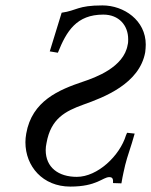

<svg xmlns="http://www.w3.org/2000/svg" viewBox="-20 -678 559 710"><path d="M208 -631 164 -488 194 -483C226 -563 263 -624 362 -624C420 -624 454 -584 454 -533C454 -526 454 -519 452 -512C438 -429 332 -391 287 -376C198 -346 98 -305 77 -184C75 -173 74 -162 74 -152C74 -63 138 12 240 12C338 12 360 -23 384 -23C396 -23 399 -17 398 -1L429 0C434 -31 440 -54 443 -68C451 -101 464 -133 478 -184L450 -187L446 -178C423 -102 341 -24 264 -24C196 -24 149 -59 149 -123C149 -131 150 -140 152 -149C168 -240 222 -267 288 -291C364 -318 496 -368 517 -485C518 -495 519 -503 519 -513C519 -603 438 -658 359 -658C266 -658 265 -639 208 -631Z"/></svg>

Font: Libertinus Serif
Style: Italic
Weight: 400
Italic angle: -12°
Designer: Philipp H. Poll, Khaled Hosny
Foundry: Caleb Maclennan
Version: Version 7.050;RELEASE